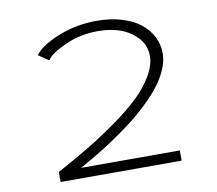

<svg xmlns="http://www.w3.org/2000/svg" viewBox="-78 -798 1006 889"><g transform="rotate(-10 425.0 -353.0)"><path d="M706 -504.5Q706 -469 689.2 -430Q672.5 -391 645 -355.5Q617.5 -320 578.5 -282.8Q539.5 -245.5 498.5 -213.8Q457.5 -182 410.2 -150.2Q363 -118.5 322.8 -94.5Q282.5 -70.5 241.5 -48H706V0H137V-47Q221.5 -93 289.2 -133.8Q357 -174.5 426 -223.8Q495 -273 541.2 -317.2Q587.5 -361.5 616.5 -410.5Q645.5 -459.5 645.5 -504Q645.5 -569 585.5 -613.5Q525.5 -658 427 -658Q344 -658 272.5 -625.5Q201 -593 183 -563.5L135 -596.5Q166.5 -639 251 -672.5Q335.5 -706 430 -706Q494.5 -706 547.2 -690.2Q600 -674.5 634.5 -647Q669 -619.5 687.5 -583Q706 -546.5 706 -504.5Z"/></g></svg>

Font: League Mono Wide UltraLight
Style: Regular
Weight: 200
Width: 8
Designer: Tyler Finck
Foundry: The League of Moveable Type / Tyler Finck
Version: Version 2.210